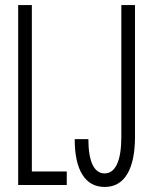

<svg xmlns="http://www.w3.org/2000/svg" viewBox="-20 -740 602 768"><path d="M278.8 -183.6H333.5Q333.5 -116.7 350.1 -81.5Q366.7 -46.4 398.4 -46.4Q431.2 -46.4 448.2 -83.7Q465.3 -121.1 465.3 -191.9V-719.7H520V-193.8Q520 -95.7 489 -43.9Q458 7.8 398.9 7.8Q340.3 7.8 309.6 -41.3Q278.8 -90.3 278.8 -183.6ZM52.7 -719.7H107.4V-54.2H247.1V0H52.7Z"/></svg>

Font: Reddit Mono Light
Style: Regular
Weight: 300
Monospace: yes
Designer: Stephen Hutchings
Foundry: Reddit
Version: Version 1.011